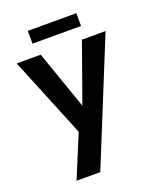

<svg xmlns="http://www.w3.org/2000/svg" viewBox="-153 -728 841 1023"><g transform="rotate(-20 267.5 -216.5)"><path d="M101.2 203.6 201.2 -37.8 15.2 -493H151.4L267.2 -161.8L385.2 -493H519.2L235.8 203.6ZM130.4 -563.2V-635.8H405.6V-563.2Z"/></g></svg>

Font: Hanken Grotesk
Style: Regular
Weight: 400
Designer: Alfredo Marco Pradil
Foundry: Hanken Design Co.
Version: Version 3.013